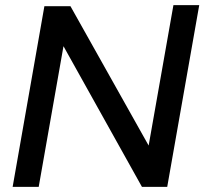

<svg xmlns="http://www.w3.org/2000/svg" viewBox="-20 -724 792 744"><path d="M253 -700H152L29 0H130L226 -545L530 0H628L752 -704H652L556 -160Z"/></svg>

Font: Geom
Style: Italic
Weight: 400
Italic angle: -10°
Version: Version 1.102